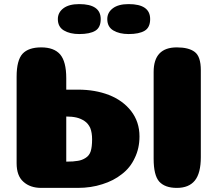

<svg xmlns="http://www.w3.org/2000/svg" viewBox="-20 -915 1060 936"><path d="M503 -822Q503 -854 530 -874.5Q557 -895 607 -895Q712 -895 712 -822Q712 -781 685 -765Q658 -749 607 -749Q562 -749 532.5 -766.5Q503 -784 503 -822ZM262 -822Q262 -854 289 -874.5Q316 -895 366 -895Q471 -895 471 -822Q471 -781 444.5 -765Q418 -749 366 -749Q321 -749 291.5 -766.5Q262 -784 262 -822ZM959 -573Q959 -640 929 -662Q900 -684 842 -684Q729 -684 729 -564V-141Q729 -61 756 -30Q784 1 842 1Q901 1 930 -35Q959 -71 959 -149ZM303 -347Q331 -347 353 -342Q374 -337 392 -325Q410 -313 420 -291Q429 -268 429 -236Q429 -199 422 -177Q415 -156 397 -145Q380 -134 360 -131Q339 -127 303 -127ZM61 -119Q61 -58 94 -29Q127 1 181 1H359Q424 1 479 -17Q534 -34 574 -66Q615 -97 637 -145Q660 -192 660 -250Q660 -321 619 -374Q578 -426 511 -452Q444 -478 360 -478H303V-534Q303 -615 273 -650Q243 -684 181 -684Q119 -684 90 -653Q61 -621 61 -541Z"/></svg>

Font: Coiny 2.0
Style: Regular
Weight: 400
Version: Version 1.001 July 11, 2018